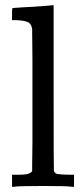

<svg xmlns="http://www.w3.org/2000/svg" viewBox="-20 -714 318 734"><path d="M42 -46H56Q95 -46 103 -60V-68Q103 -77 103 -91Q103 -105 103.5 -124Q104 -143 104 -167.5Q104 -192 104 -217.5Q104 -243 104 -272.5Q104 -302 104 -329Q104 -366 104 -407.5Q104 -449 104 -482Q104 -515 103.5 -542.5Q103 -570 103 -586Q103 -602 103 -603Q100 -622 88.5 -628.5Q77 -635 44 -637H26V-660Q26 -683 28 -683L38 -684Q48 -685 67 -686Q86 -687 104 -688Q121 -689 141 -690.5Q161 -692 171 -693Q181 -694 182 -694H185V-379Q185 -62 186 -60Q190 -52 198 -49Q219 -46 247 -46H263V0H255Q237 -3 145 -3Q47 -3 34 0H26V-46Z"/></svg>

Font: MathJax_Main
Style: Regular
Weight: 400
Version: Version 1.1